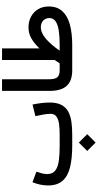

<svg xmlns="http://www.w3.org/2000/svg" viewBox="437 -1157 947 1861"><g transform="rotate(-90 910.5 -226.5)"><path d="M459 64 540.5 145.5 459 226.6 377.9 145.5ZM538.6 0H425.3Q309.1 0 223.1 -20.3Q137.2 -40.5 90.3 -91.8Q43.5 -143.1 43.5 -235.4Q43.5 -275.4 52.2 -313.5Q61 -351.6 74.7 -385.3L176.8 -347.2Q168.9 -324.7 161.4 -296.6Q153.8 -268.6 153.8 -242.7Q154.3 -189.5 188.7 -163.6Q223.1 -137.7 284.2 -129.6Q345.2 -121.6 425.3 -121.6H539.6Q590.8 -121.6 636.2 -127.2Q681.6 -132.8 709.7 -151.9Q737.8 -170.9 737.8 -210Q737.8 -240.2 730.7 -280Q723.6 -319.8 715.3 -356.9L827.6 -384.8Q836.9 -341.8 842 -298.6Q847.2 -255.4 847.2 -218.8Q847.2 -147.5 823.7 -104Q800.3 -60.5 758.3 -38.1Q716.3 -15.6 660.2 -7.8Q604 0 538.6 0Z M960 -680.2H1072.8V-226.1Q1072.8 -168 1091.8 -144.8Q1110.8 -121.6 1159.7 -121.6H1171.9V0H1159.7Q1056.6 0 1008.3 -54Q960 -107.9 960 -218.8Z M1227.1 -121.6Q1234.9 -134.3 1243.2 -146.2Q1251.5 -158.2 1259.3 -170.4V-680.2H1372.1V-317.4Q1419.9 -368.2 1469 -396Q1518.1 -423.8 1574.2 -423.8Q1634.8 -423.8 1680.7 -398.7Q1726.6 -373.5 1752.4 -329.6Q1778.3 -285.6 1778.3 -228.5Q1778.3 -144.5 1731.4 -94.5Q1684.6 -44.4 1600.8 -22.2Q1517.1 0 1405.3 0H1152.3V-121.6ZM1578.1 -304.2Q1521 -304.2 1461.9 -252.2Q1402.8 -200.2 1350.6 -121.6H1408.2Q1484.4 -121.6 1542.5 -130.1Q1600.6 -138.7 1633.3 -160.4Q1666 -182.1 1666 -220.7Q1666 -257.8 1641.4 -281Q1616.7 -304.2 1578.1 -304.2Z"/></g></svg>

Font: Vazirmatn FD SemiBold
Style: Regular
Weight: 600
Designer: Saber Rastikerdar
Foundry: Saber Rastikerdar
Version: Version 33.001